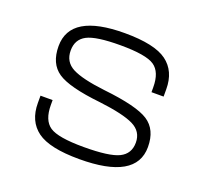

<svg xmlns="http://www.w3.org/2000/svg" viewBox="-96 -623 793 745"><g transform="rotate(20 300.0 -250.0)"><path d="M535 -125Q535 -197 486.5 -228.5Q438 -260 300 -275Q206 -286 165.5 -307Q125 -328 125 -375Q125 -421 162.5 -440.5Q200 -460 300 -460Q406 -460 440.5 -436.5Q475 -413 475 -350V-330H525V-360Q525 -435 474 -472.5Q423 -510 300 -510Q75 -510 75 -375Q75 -303 122 -271Q169 -239 300 -225Q400 -213 442.5 -192Q485 -171 485 -125Q485 -79 445.5 -59.5Q406 -40 300 -40Q194 -40 159.5 -63.5Q125 -87 125 -150V-170H75V-140Q75 -65 126 -27.5Q177 10 300 10Q535 10 535 -125Z"/></g></svg>

Font: Millimetre
Style: Light
Weight: 200
Designer: Jérémy Landes
Version: Version 1.0